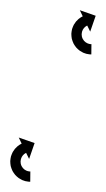

<svg xmlns="http://www.w3.org/2000/svg" viewBox="-28 -324 206 374"><path d="M29.9 30C30.3 30 30.6 30 30.9 30L31.1 10C30.8 10 30.6 10 30.3 10C30.3 10 30.4 10 30.4 10C30.5 10 30.5 10 30.5 10C29.9 10 29.3 9.9 28.6 9.9C28.6 9.9 28.7 9.9 28.8 9.9C28.9 9.9 29 9.9 29 9.9C28 9.8 27 9.6 26.1 9.4C26.1 9.4 26.2 9.4 26.3 9.4C26.4 9.5 26.6 9.5 26.6 9.5C25.3 9.1 24.1 8.7 22.9 8.2C22.9 8.2 23.1 8.3 23.2 8.4C23.4 8.4 23.5 8.5 23.5 8.5C22.1 7.8 20.8 7.1 19.6 6.2C19.6 6.2 19.7 6.3 19.9 6.4C20 6.5 20.1 6.6 20.1 6.6C18.8 5.6 17.6 4.4 16.4 3.2C16.4 3.2 16.5 3.4 16.7 3.5C16.8 3.7 16.9 3.8 16.9 3.8C15.8 2.4 14.8 0.9 13.9 -0.7C13.9 -0.7 14 -0.5 14.1 -0.3C14.2 -0.1 14.3 0.1 14.3 0.1C13.5 -1.6 12.8 -3.4 12.4 -5.2C12.4 -5.2 12.4 -5 12.4 -4.8C12.5 -4.6 12.5 -4.4 12.5 -4.4C12.2 -6.2 12 -8.1 12 -10C12 -10 12 -9.8 12 -9.6C12 -9.4 12 -9.2 12 -9.2C12.1 -11 12.4 -12.8 12.8 -14.5C12.8 -14.5 12.7 -14.3 12.7 -14.1C12.6 -13.9 12.6 -13.8 12.6 -13.8C13.1 -15.4 13.7 -16.9 14.5 -18.5C14.5 -18.5 14.4 -18.3 14.3 -18.1C14.2 -18 14.1 -17.8 14.1 -17.8C14.9 -19.1 15.8 -20.4 16.7 -21.6C16.7 -21.6 16.6 -21.5 16.5 -21.3C16.4 -21.2 16.3 -21.1 16.3 -21.1C17.2 -22.1 18.1 -23 19 -23.8C19 -23.8 18.9 -23.7 18.8 -23.6C18.7 -23.6 18.6 -23.5 18.6 -23.5C19.4 -24.1 20.2 -24.7 21 -25.2C21 -25.2 21 -25.2 20.9 -25.1C20.8 -25.1 20.7 -25 20.7 -25C21.3 -25.4 21.8 -25.7 22.4 -26C22.4 -26 22.4 -25.9 22.3 -25.9C22.3 -25.9 22.2 -25.9 22.2 -25.9C22.5 -26 22.7 -26.1 22.9 -26.2L28.7 -14.4L39.4 -45.3L8.5 -56.1L14.2 -44.2C13.9 -44.1 13.6 -43.9 13.3 -43.8C13.3 -43.8 13.3 -43.8 13.2 -43.7C13.2 -43.7 13.1 -43.7 13.1 -43.7C12.2 -43.2 11.3 -42.7 10.5 -42.2C10.5 -42.2 10.4 -42.1 10.3 -42.1C10.2 -42 10.1 -42 10.1 -42C8.8 -41.1 7.5 -40.2 6.3 -39.2C6.3 -39.2 6.2 -39.1 6.1 -39C6 -39 5.9 -38.9 5.9 -38.9C4.3 -37.5 2.9 -36.1 1.5 -34.5C1.5 -34.5 1.4 -34.4 1.3 -34.3C1.2 -34.2 1.1 -34.1 1.1 -34.1C-0.4 -32.1 -1.8 -30.1 -3.1 -28C-3.1 -28 -3.2 -27.9 -3.2 -27.7C-3.3 -27.6 -3.4 -27.4 -3.4 -27.4C-4.6 -25 -5.6 -22.4 -6.5 -19.8C-6.5 -19.8 -6.5 -19.6 -6.6 -19.5C-6.6 -19.3 -6.7 -19.1 -6.7 -19.1C-7.3 -16.3 -7.8 -13.4 -8 -10.5C-8 -10.5 -8 -10.3 -8 -10.1C-8 -9.9 -8 -9.7 -8 -9.7C-8 -6.8 -7.7 -3.8 -7.2 -0.9C-7.2 -0.9 -7.1 -0.7 -7.1 -0.5C-7 -0.3 -7 -0.1 -7 -0.1C-6.2 2.8 -5.2 5.7 -3.9 8.4C-3.9 8.4 -3.8 8.6 -3.7 8.8C-3.6 8.9 -3.6 9.1 -3.6 9.1C-2.1 11.7 -0.5 14.1 1.3 16.3C1.3 16.3 1.5 16.5 1.6 16.6C1.7 16.8 1.8 16.9 1.8 16.9C3.7 18.9 5.7 20.8 7.9 22.4C7.9 22.4 8 22.5 8.2 22.6C8.3 22.7 8.5 22.9 8.5 22.9C10.5 24.2 12.6 25.4 14.8 26.5C14.8 26.5 14.9 26.6 15.1 26.6C15.2 26.7 15.4 26.8 15.4 26.8C17.3 27.5 19.2 28.2 21.2 28.8C21.2 28.8 21.3 28.8 21.5 28.8C21.6 28.9 21.7 28.9 21.7 28.9C23.2 29.2 24.8 29.5 26.4 29.7C26.4 29.7 26.5 29.7 26.5 29.7C26.6 29.8 26.7 29.8 26.7 29.8C27.7 29.9 28.7 29.9 29.7 30C29.7 30 29.8 30 29.8 30C29.9 30 29.9 30 29.9 30ZM148.9 -218C149.3 -218 149.6 -218 149.9 -218L150.1 -238C149.8 -238 149.6 -238 149.3 -238C149.3 -238 149.4 -238 149.4 -238C149.5 -238 149.5 -238 149.5 -238C148.9 -238 148.3 -238.1 147.6 -238.1C147.6 -238.1 147.7 -238.1 147.8 -238.1C147.9 -238.1 148 -238.1 148 -238.1C147 -238.2 146 -238.4 145.1 -238.6C145.1 -238.6 145.2 -238.6 145.3 -238.6C145.4 -238.5 145.6 -238.5 145.6 -238.5C144.3 -238.9 143.1 -239.3 141.9 -239.8C141.9 -239.8 142.1 -239.7 142.2 -239.6C142.4 -239.6 142.5 -239.5 142.5 -239.5C141.1 -240.2 139.8 -240.9 138.6 -241.8C138.6 -241.8 138.7 -241.7 138.9 -241.6C139 -241.5 139.1 -241.4 139.1 -241.4C137.8 -242.4 136.6 -243.6 135.4 -244.8C135.4 -244.8 135.5 -244.6 135.7 -244.5C135.8 -244.3 135.9 -244.2 135.9 -244.2C134.8 -245.6 133.8 -247.1 132.9 -248.7C132.9 -248.7 133 -248.5 133.1 -248.3C133.2 -248.1 133.3 -247.9 133.3 -247.9C132.5 -249.6 131.8 -251.4 131.4 -253.2C131.4 -253.2 131.4 -253 131.4 -252.8C131.5 -252.6 131.5 -252.4 131.5 -252.4C131.2 -254.2 131 -256.1 131 -258C131 -258 131 -257.8 131 -257.6C131 -257.4 131 -257.2 131 -257.2C131.1 -259 131.4 -260.8 131.8 -262.5C131.8 -262.5 131.7 -262.3 131.7 -262.1C131.6 -261.9 131.6 -261.8 131.6 -261.8C132.1 -263.4 132.7 -264.9 133.5 -266.5C133.5 -266.5 133.4 -266.3 133.3 -266.1C133.2 -266 133.1 -265.8 133.1 -265.8C133.9 -267.1 134.8 -268.4 135.7 -269.6C135.7 -269.6 135.6 -269.5 135.5 -269.3C135.4 -269.2 135.3 -269.1 135.3 -269.1C136.2 -270.1 137.1 -271 138 -271.8C138 -271.8 137.9 -271.7 137.8 -271.6C137.7 -271.6 137.6 -271.5 137.6 -271.5C138.4 -272.1 139.2 -272.7 140 -273.2C140 -273.2 140 -273.2 139.9 -273.1C139.8 -273.1 139.7 -273 139.7 -273C140.3 -273.4 140.8 -273.7 141.4 -274C141.4 -274 141.4 -273.9 141.3 -273.9C141.3 -273.9 141.2 -273.9 141.2 -273.9C141.5 -274 141.7 -274.1 141.9 -274.2L147.7 -262.4L158.4 -293.3L127.5 -304.1L133.2 -292.2C132.9 -292.1 132.6 -291.9 132.3 -291.8C132.3 -291.8 132.3 -291.8 132.2 -291.7C132.2 -291.7 132.1 -291.7 132.1 -291.7C131.2 -291.2 130.3 -290.7 129.5 -290.2C129.5 -290.2 129.4 -290.1 129.3 -290.1C129.2 -290 129.1 -290 129.1 -290C127.8 -289.1 126.5 -288.2 125.3 -287.2C125.3 -287.2 125.2 -287.1 125.1 -287C125 -287 124.9 -286.9 124.9 -286.9C123.3 -285.5 121.9 -284.1 120.5 -282.5C120.5 -282.5 120.4 -282.4 120.3 -282.3C120.2 -282.2 120.1 -282.1 120.1 -282.1C118.6 -280.1 117.2 -278.1 115.9 -276C115.9 -276 115.8 -275.9 115.8 -275.7C115.7 -275.6 115.6 -275.4 115.6 -275.4C114.4 -273 113.4 -270.4 112.5 -267.8C112.5 -267.8 112.5 -267.6 112.4 -267.5C112.4 -267.3 112.3 -267.1 112.3 -267.1C111.7 -264.3 111.2 -261.4 111 -258.5C111 -258.5 111 -258.3 111 -258.1C111 -257.9 111 -257.7 111 -257.7C111 -254.8 111.3 -251.8 111.8 -248.9C111.8 -248.9 111.9 -248.7 111.9 -248.5C112 -248.3 112 -248.1 112 -248.1C112.8 -245.2 113.8 -242.3 115.1 -239.6C115.1 -239.6 115.2 -239.4 115.3 -239.2C115.4 -239.1 115.4 -238.9 115.4 -238.9C116.9 -236.3 118.5 -233.9 120.3 -231.7C120.3 -231.7 120.5 -231.5 120.6 -231.4C120.7 -231.2 120.8 -231.1 120.8 -231.1C122.7 -229.1 124.7 -227.2 126.9 -225.6C126.9 -225.6 127 -225.5 127.2 -225.4C127.3 -225.3 127.5 -225.1 127.5 -225.1C129.5 -223.8 131.6 -222.6 133.8 -221.5C133.8 -221.5 133.9 -221.4 134.1 -221.4C134.2 -221.3 134.4 -221.2 134.4 -221.2C136.3 -220.5 138.2 -219.8 140.2 -219.2C140.2 -219.2 140.3 -219.2 140.5 -219.2C140.6 -219.1 140.7 -219.1 140.7 -219.1C142.2 -218.8 143.8 -218.5 145.4 -218.3C145.4 -218.3 145.5 -218.3 145.5 -218.3C145.6 -218.2 145.7 -218.2 145.7 -218.2C146.7 -218.1 147.7 -218.1 148.7 -218C148.7 -218 148.8 -218 148.8 -218C148.9 -218 148.9 -218 148.9 -218Z"/></svg>

Font: FRB American Cursive Just Arrows Medium
Style: Italic
Weight: 500
Italic angle: -25°
Version: Version 2.0;Modular Font Editor K font №1